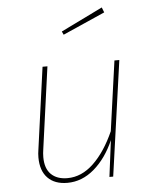

<svg xmlns="http://www.w3.org/2000/svg" viewBox="-54 -806 684 862"><g transform="rotate(-5 288.0 -375.5)"><path d="M95 -115Q95 -132 98 -150L149 -519H171L120 -150Q117 -131 117 -114Q117 -63 143.5 -37Q170 -11 217 -11Q281 -11 335 -62.5Q389 -114 429 -204L473 -519H495L422 0H405L426 -164Q391 -84 336 -37Q281 10 215 10Q158 10 126.5 -22.5Q95 -55 95 -115ZM446 -738 256 -654 249 -669 437 -761Z"/></g></svg>

Font: FiraGO Thin
Style: Italic
Weight: 100
Italic angle: -8°
Designer: bBox Type GmbH
Foundry: bBox Type GmbH
Version: Version 1.001